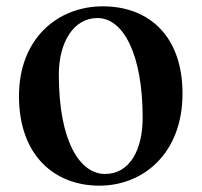

<svg xmlns="http://www.w3.org/2000/svg" viewBox="-20 -571 639 607"><path d="M294 16C433 16 557 -86 557 -275C557 -456 452 -551 305 -551C163 -551 40 -450 40 -267C40 -78 154 16 294 16ZM312 -21C233 -21 166 -123 166 -335C166 -438 213 -514 288 -514C370 -514 431 -399 431 -199C431 -97 390 -21 312 -21Z"/></svg>

Font: Noto Serif CJK JP
Style: Bold
Weight: 700
Designer: Ryoko NISHIZUKA 西塚涼子 (kana & ideographs); Frank Grießhammer (Latin, Greek & Cyrillic); Wenlong ZHANG 张文龙 (bopomofo); San
Foundry: Adobe Systems Incorporated
Version: Version 1.000;PS 1;hotconv 16.6.53;makeotf.lib2.5.65590